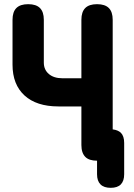

<svg xmlns="http://www.w3.org/2000/svg" viewBox="-20 -760 640 920"><path d="M370 -250H260Q155 -250 97.5 -302.5Q40 -355 40 -450V-665Q40 -703 58.5 -721.5Q77 -740 115 -740Q153 -740 171.5 -721.5Q190 -703 190 -665V-460Q190 -426 214 -405.5Q238 -385 279 -385H370V-665Q370 -703 388.5 -721.5Q407 -740 445 -740Q483 -740 501.5 -721.5Q520 -703 520 -665V-140Q545 -137 559 -124Q575 -108 575 -75V75Q575 107 559 123.5Q543 140 510.5 140Q478 140 461.5 123.5Q445 107 445 75V10Q407 10 389 -8Q370 -27 370 -65Z"/></svg>

Font: Maple Mono ExtraBold
Style: Regular
Weight: 800
Monospace: yes
Designer: subframe7536
Version: Version 7.000